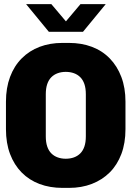

<svg xmlns="http://www.w3.org/2000/svg" viewBox="-20 -905 640 935"><path d="M285 10Q223 10 172.5 -9Q122 -28 85.5 -65Q49 -102 29 -155Q9 -208 9 -276V-410Q9 -477 29 -530.5Q49 -584 86 -621Q123 -658 173 -677Q223 -696 284 -696H316Q377 -696 427.5 -677Q478 -658 514.5 -620.5Q551 -583 571 -530Q591 -477 591 -410V-276Q591 -208 571 -155Q551 -102 514.5 -65.5Q478 -29 427.5 -9.5Q377 10 316 10ZM300 -132Q322 -132 340 -138.5Q358 -145 371 -158Q384 -171 391 -191.5Q398 -212 398 -241V-446Q398 -475 391 -495.5Q384 -516 371 -529Q358 -542 340 -548.5Q322 -555 300 -555Q279 -555 261 -548.5Q243 -542 230 -529Q217 -516 210 -495.5Q203 -475 203 -446V-241Q203 -212 210 -191.5Q217 -171 230 -158Q243 -145 261 -138.5Q279 -132 300 -132ZM218 -750 107 -885H230L317 -782H285L372 -885H495L384 -750Z"/></svg>

Font: Chivo Mono Medium ExtraBold
Style: Regular
Weight: 800
Monospace: yes
Version: Version 1.008